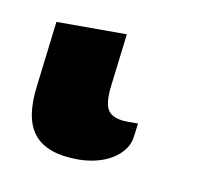

<svg xmlns="http://www.w3.org/2000/svg" viewBox="-36 -4 254 239"><g transform="rotate(10 91.0 116.0)"><path d="M19 34.5 9 117C5.3 145.3 8.9 166 19.8 179C30.6 192 49 198.5 75 198.5C82.3 198.5 89.7 197.7 97 196C104.3 194.3 111 191.8 117 188.2C123 184.8 128 180.4 132 175.2C136 170.1 138.3 164 139 157L141 141.5H128.5C115.8 141.5 107.4 138.5 103.2 132.5C99.1 126.5 98 115.8 100 100.5L108 34.5Z"/></g></svg>

Font: Lato
Style: Bold Italic
Weight: 700
Italic angle: -7°
Designer: Lukasz Dziedzic
Foundry: tyPoland Lukasz Dziedzic
Version: Version 2.007; 2014-02-27